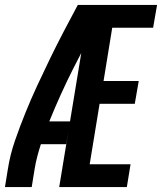

<svg xmlns="http://www.w3.org/2000/svg" viewBox="-22 -755 654 775"><path d="M-2 0 10 -74Q19 -131 38.5 -187.5Q58 -244 80.5 -299.5Q103 -355 128.5 -410Q154 -465 180.5 -519.5Q207 -574 235 -627.5Q263 -681 292 -735H338L335 -715L386 -691Q328 -586 274.5 -480Q221 -374 177 -265H261L245 -173H143Q135 -148 128.5 -123.5Q122 -99 118 -74L106 0ZM217 0 338 -735H612L596 -643H431L396 -428H538L522 -336H380L340 -92H505L490 0Z"/></svg>

Font: Iosevka Curly SmBdExObl
Style: Regular
Weight: 600
Width: 7
Italic angle: -9°
Monospace: yes
Designer: Belleve Invis
Foundry: Belleve Invis
Version: Version 11.1.0; ttfautohint (v1.8.3)